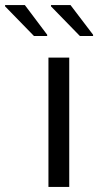

<svg xmlns="http://www.w3.org/2000/svg" viewBox="-105 -737 387 757"><path d="M86 0V-510H168V0ZM262 -595H210L96 -712V-717H173L262 -600ZM81 -595H29L-85 -712V-717H-7L81 -600Z"/></svg>

Font: Saira Thin
Style: Regular
Weight: 400
Version: Version 1.101